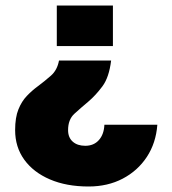

<svg xmlns="http://www.w3.org/2000/svg" viewBox="-20 -520 626 698"><path d="M186.5 -500H390.5V-352.5H186.5ZM384 -300Q376.5 -238.5 352.2 -206Q328 -173.5 301 -150.5Q273.5 -127.5 250.5 -106.5Q227.5 -85.5 227.5 -47Q227.5 -20 244.5 -5Q261.5 10 290 10Q321 10 339.5 -10.8Q358 -31.5 359.5 -66.5H552Q547 0 513.8 50.5Q480.5 101 426 129.5Q371.5 158 302 158Q221.5 158 161.5 132.2Q101.5 106.5 68.2 60.5Q35 14.5 35 -47Q35 -93 47 -122.5Q59 -152 77.8 -171.5Q96.5 -191 117 -206Q142.5 -225 165.2 -245Q188 -265 194.5 -300Z"/></svg>

Font: Overused Grotesk Black
Style: Regular
Weight: 900
Version: Version 0.004